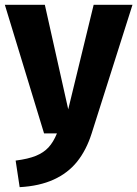

<svg xmlns="http://www.w3.org/2000/svg" viewBox="-25 -551 567 793"><path d="M353.4 0.6Q331.6 69 293.7 116.4Q255.8 163.8 196.7 190.7Q137.6 217.6 56.2 222L39.6 112.2Q91.6 105.6 123.5 92.5Q155.4 79.4 175.4 57.7Q195.4 36 210.2 0H157L-5 -531.2H160.2L256.8 -99.4L361.8 -531.2H522.2Z"/></svg>

Font: Firava
Style: Regular
Weight: 400
Designer: Carrois Corporate & Edenspiekermann AG
Foundry: Greg Finn Gibson
Version: Version 5.000